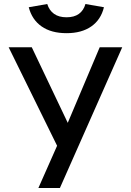

<svg xmlns="http://www.w3.org/2000/svg" viewBox="-20 -935 652 955"><path d="M264 -210 23 -700H138L317 -324L476 -700H588L278 0H171ZM311 -770Q235 -770 187 -803.5Q139 -837 123 -899L215 -915Q225 -883 249 -866Q273 -849 311 -849Q349 -849 372.5 -866Q396 -883 405 -915L497 -899Q482 -837 434 -803.5Q386 -770 311 -770Z"/></svg>

Font: NT Somic Medium
Style: Regular
Weight: 500
Designer: Ravid Balaliev — lead type designer, mastering
Michael Voronin — secret advisor, marketing
Ivan Kovalenko — best boy
Foundry: NT Type
Version: Version 0.7